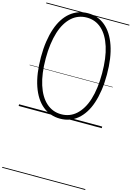

<svg xmlns="http://www.w3.org/2000/svg" viewBox="-270 -1394 1557 2272"><g transform="rotate(15 509.0 -257.5)"><path d="M511 19Q388 19 296.5 -56Q205 -131 155 -275.5Q105 -420 105 -627Q105 -731 118 -818.5Q131 -906 155.5 -978Q180 -1050 215.5 -1105Q251 -1160 296.5 -1197Q342 -1234 395.5 -1253Q449 -1272 511 -1272Q633 -1272 723 -1197Q813 -1122 863 -978Q913 -834 913 -627Q913 -523 900 -435.5Q887 -348 863 -276Q839 -204 803.5 -149Q768 -94 723.5 -56.5Q679 -19 625.5 0Q572 19 511 19ZM510 -35Q563 -35 609 -52.5Q655 -70 693 -104.5Q731 -139 761.5 -189.5Q792 -240 812.5 -306Q833 -372 843.5 -452.5Q854 -533 854 -627Q854 -816 812 -948Q770 -1080 693 -1149.5Q616 -1219 511 -1219Q458 -1219 411.5 -1201.5Q365 -1184 326.5 -1149.5Q288 -1115 257.5 -1064.5Q227 -1014 206.5 -948Q186 -882 175 -801.5Q164 -721 164 -627Q164 -439 206.5 -306.5Q249 -174 327 -104.5Q405 -35 510 -35ZM0 747H1018V757H0ZM0 -20H1018V0H0ZM0 -505H1018V-500H0ZM0 -1267H1018V-1257H0Z"/></g></svg>

Font: Playwrite VN Guides
Style: Regular
Weight: 400
Designer: Veronika Burian, José Scaglione
Foundry: TypeTogether
Version: Version 1.003